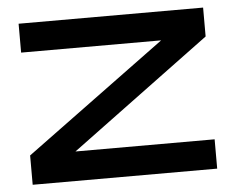

<svg xmlns="http://www.w3.org/2000/svg" viewBox="-44 -602 803 653"><g transform="rotate(-5 357.0 -275.0)"><path d="M671.9 -451.2 196.8 -100.1H671.9V0H42V-100.1L520 -451.2H42V-549.8H671.9Z"/></g></svg>

Font: Bruno Ace SC
Style: Regular
Weight: 400
Designer: Astigmatic (AOETI)
Foundry: Astigmatic (AOETI)
Version: Version 1.000